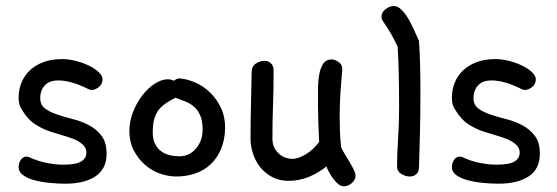

<svg xmlns="http://www.w3.org/2000/svg" viewBox="-20 -577 1886 650"><path d="M52.7 -208Q43 -221.7 43 -246.1Q43 -273.4 52.7 -297.4Q62.5 -321.3 81.1 -338.9Q99.6 -356.4 127 -366.7Q154.3 -377 190.4 -377Q212.9 -377 237.3 -370.6Q261.7 -364.3 281.7 -354.5Q301.8 -344.7 314.5 -332.5Q327.1 -320.3 327.1 -308.6Q327.1 -292 314.5 -282.2Q301.8 -272.5 291 -272.5Q287.1 -272.5 281.2 -274.4Q248 -291 222.7 -297.9Q197.3 -304.7 177.7 -304.7Q146.5 -304.7 131.3 -287.6Q116.2 -270.5 116.2 -245.1Q116.2 -221.7 132.8 -209.5Q149.4 -197.3 174.3 -189Q199.2 -180.7 228.5 -173.3Q257.8 -166 282.7 -152.3Q307.6 -138.7 324.2 -116.7Q340.8 -94.7 340.8 -56.6Q340.8 -4.9 303.2 20Q265.6 44.9 201.2 44.9Q174.8 44.9 146.5 42Q118.2 39.1 95.2 32.7Q72.3 26.4 57.6 15.6Q43 4.9 43 -11.7Q43 -24.4 50.3 -35.6Q57.6 -46.9 70.3 -46.9Q72.3 -46.9 73.2 -46.4Q74.2 -45.9 76.2 -45.9Q110.4 -30.3 140.6 -24.9Q170.9 -19.5 193.4 -19.5Q237.3 -19.5 254.9 -30.3Q272.5 -41 272.5 -60.5Q272.5 -76.2 260.3 -87.4Q248 -98.6 230 -106Q211.9 -113.3 190.9 -119.1Q169.9 -125 152.3 -130.9Q125 -139.6 99.1 -156.2Q73.2 -172.9 52.7 -208Z M568.4 -303.7Q572.3 -306.6 577.1 -309.1Q582 -311.5 587.9 -311.5Q613.3 -309.6 640.6 -297.9Q668 -286.1 690.4 -264.6Q712.9 -243.2 727.5 -212.9Q742.2 -182.6 742.2 -143.6Q741.2 -102.5 728 -71.8Q714.8 -41 692.9 -20.5Q670.9 0 641.1 10.3Q611.3 20.5 576.2 20.5Q548.8 20.5 520.5 10.3Q492.2 0 469.7 -20Q447.3 -40 432.6 -68.4Q418 -96.7 418 -133.8Q418 -167 430.7 -198.7Q443.4 -230.5 462.4 -254.9Q481.4 -279.3 504.4 -293.9Q527.3 -308.6 547.9 -308.6Q558.6 -308.6 568.4 -303.7ZM574.2 -246.1Q556.6 -237.3 542.5 -228Q528.3 -218.8 518.1 -206.1Q507.8 -193.4 502.4 -174.8Q497.1 -156.2 497.1 -128.9Q497.1 -104.5 505.4 -88.9Q513.7 -73.2 526.9 -64Q540 -54.7 556.2 -51.3Q572.3 -47.9 587.9 -47.9Q621.1 -47.9 643.6 -74.2Q666 -100.6 666 -138.7Q666 -168 657.7 -186.5Q649.4 -205.1 636.2 -216.3Q623 -227.5 606.4 -233.9Q589.8 -240.2 574.2 -246.1Z M828.1 -108.4Q828.1 -141.6 828.6 -168.5Q829.1 -195.3 829.6 -220.2Q830.1 -245.1 830.6 -272Q831.1 -298.8 832 -333Q832 -352.5 846.2 -361.8Q860.4 -371.1 876 -371.1Q887.7 -371.1 897 -362.8Q906.2 -354.5 906.2 -338.9Q906.2 -304.7 905.8 -276.9Q905.3 -249 904.3 -222.2Q903.3 -195.3 902.8 -168Q902.3 -140.6 902.3 -107.4Q902.3 -89.8 908.7 -77.1Q915 -64.5 925.3 -55.7Q935.5 -46.9 947.3 -43Q959 -39.1 969.7 -39.1Q990.2 -39.1 1016.1 -55.2Q1042 -71.3 1060.5 -96.7Q1058.6 -132.8 1057.6 -162.6Q1056.6 -192.4 1056.6 -217.8Q1056.6 -244.1 1056.6 -272.5Q1056.6 -300.8 1060.5 -323.7Q1064.5 -346.7 1074.2 -361.3Q1084 -376 1104.5 -376Q1117.2 -374 1127.9 -365.7Q1138.7 -357.4 1138.7 -342.8Q1135.7 -307.6 1132.8 -267.1Q1129.9 -226.6 1129.9 -180.7Q1129.9 -157.2 1130.9 -131.3Q1131.8 -105.5 1134.8 -79.1Q1138.7 -69.3 1147 -55.7Q1155.3 -42 1163.6 -28.3Q1171.9 -14.6 1177.7 -2.4Q1183.6 9.8 1183.6 16.6Q1183.6 32.2 1170.9 43Q1158.2 53.7 1143.6 53.7Q1134.8 53.7 1125.5 46.4Q1116.2 39.1 1108.4 28.3Q1100.6 17.6 1094.2 6.3Q1087.9 -4.9 1085 -13.7Q1059.6 7.8 1026.4 21.5Q993.2 35.2 957 35.2Q925.8 35.2 901.9 22.5Q877.9 9.8 861.3 -10.7Q844.7 -31.2 836.4 -57.1Q828.1 -83 828.1 -108.4Z M1279.3 -501Q1271.5 -511.7 1271.5 -520.5Q1271.5 -535.2 1285.2 -545.9Q1298.8 -556.6 1313.5 -556.6Q1327.1 -556.6 1340.3 -543Q1353.5 -529.3 1364.3 -510.3Q1375 -491.2 1383.8 -471.2Q1392.6 -451.2 1398.4 -438.5Q1401.4 -396.5 1402.3 -354Q1403.3 -311.5 1403.3 -267.6Q1403.3 -197.3 1401.9 -132.3Q1400.4 -67.4 1398.4 -8.8Q1397.5 5.9 1388.7 13.2Q1379.9 20.5 1367.2 20.5Q1352.5 20.5 1338.4 11.7Q1324.2 2.9 1324.2 -12.7Q1324.2 -53.7 1327.6 -106Q1331.1 -158.2 1331.1 -214.8Q1331.1 -268.6 1330.1 -321.8Q1329.1 -375 1326.2 -418.9Q1317.4 -437.5 1305.7 -459Q1293.9 -480.5 1279.3 -501Z M1519.5 -208Q1509.8 -221.7 1509.8 -246.1Q1509.8 -273.4 1519.5 -297.4Q1529.3 -321.3 1547.9 -338.9Q1566.4 -356.4 1593.8 -366.7Q1621.1 -377 1657.2 -377Q1679.7 -377 1704.1 -370.6Q1728.5 -364.3 1748.5 -354.5Q1768.6 -344.7 1781.2 -332.5Q1793.9 -320.3 1793.9 -308.6Q1793.9 -292 1781.2 -282.2Q1768.6 -272.5 1757.8 -272.5Q1753.9 -272.5 1748 -274.4Q1714.8 -291 1689.5 -297.9Q1664.1 -304.7 1644.5 -304.7Q1613.3 -304.7 1598.1 -287.6Q1583 -270.5 1583 -245.1Q1583 -221.7 1599.6 -209.5Q1616.2 -197.3 1641.1 -189Q1666 -180.7 1695.3 -173.3Q1724.6 -166 1749.5 -152.3Q1774.4 -138.7 1791 -116.7Q1807.6 -94.7 1807.6 -56.6Q1807.6 -4.9 1770 20Q1732.4 44.9 1668 44.9Q1641.6 44.9 1613.3 42Q1585 39.1 1562 32.7Q1539.1 26.4 1524.4 15.6Q1509.8 4.9 1509.8 -11.7Q1509.8 -24.4 1517.1 -35.6Q1524.4 -46.9 1537.1 -46.9Q1539.1 -46.9 1540 -46.4Q1541 -45.9 1543 -45.9Q1577.1 -30.3 1607.4 -24.9Q1637.7 -19.5 1660.2 -19.5Q1704.1 -19.5 1721.7 -30.3Q1739.3 -41 1739.3 -60.5Q1739.3 -76.2 1727.1 -87.4Q1714.8 -98.6 1696.8 -106Q1678.7 -113.3 1657.7 -119.1Q1636.7 -125 1619.1 -130.9Q1591.8 -139.6 1565.9 -156.2Q1540 -172.9 1519.5 -208Z"/></svg>

Font: Gamja Flower
Style: Regular
Weight: 400
Designer: YoonDesign Inc.
Foundry: YoonDesign Inc.
Version: Version 3.00;build 20171102